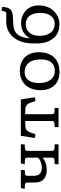

<svg xmlns="http://www.w3.org/2000/svg" viewBox="882 -1708 840 2644"><g transform="rotate(-90 1302.0 -386.0)"><path d="M363 0V-53L421 -56Q439 -57 446 -65Q453 -73 453 -98V-217Q420 -192 378.5 -177Q337 -162 284 -162Q203 -162 156.5 -203.5Q110 -245 110 -328V-414Q110 -440 104.5 -450.5Q99 -461 82 -462L22 -466L35 -519H283V-466L230 -462Q214 -461 208.5 -451Q203 -441 203 -417V-340Q203 -282 232.5 -256Q262 -230 317 -230Q355 -230 393 -244.5Q431 -259 453 -282V-421Q453 -446 446 -454Q439 -462 421 -463L361 -466L374 -519H636V-466L580 -463Q559 -462 552.5 -453Q546 -444 546 -422V-97Q546 -75 552.5 -66.5Q559 -58 580 -56L636 -53V0Z M873 0V-53L930 -57Q947 -59 952.5 -69Q958 -79 958 -105V-458H903Q882 -458 865.5 -454.5Q849 -451 837 -442.5Q825 -434 816 -420Q807 -406 799 -385L775 -316L724 -328L754 -519H1255L1285 -328L1234 -316L1210 -385Q1200 -413 1186.5 -429Q1173 -445 1154 -451.5Q1135 -458 1106 -458H1051V-102Q1051 -78 1056.5 -68Q1062 -58 1078 -57L1138 -53V0Z M1633 14Q1555 14 1498.5 -17.5Q1442 -49 1412 -107.5Q1382 -166 1382 -246Q1382 -335 1414.5 -399Q1447 -463 1507 -498Q1567 -533 1648 -533Q1727 -533 1784.5 -501.5Q1842 -470 1873.5 -411.5Q1905 -353 1905 -271Q1905 -182 1873 -118Q1841 -54 1780 -20Q1719 14 1633 14ZM1649 -51Q1699 -51 1734 -73Q1769 -95 1787.5 -138Q1806 -181 1806 -244Q1806 -298 1794 -340Q1782 -382 1759 -410Q1736 -438 1704 -452.5Q1672 -467 1632 -467Q1585 -467 1551 -444.5Q1517 -422 1499 -378Q1481 -334 1481 -269Q1481 -200 1502 -151Q1523 -102 1560.5 -76.5Q1598 -51 1649 -51Z M2288 13Q2225 13 2176 -10Q2127 -33 2093.5 -75Q2060 -117 2043 -174Q2026 -231 2026 -298V-346Q2026 -442 2050.5 -512Q2075 -582 2116.5 -628.5Q2158 -675 2210.5 -697.5Q2263 -720 2320 -720Q2327 -720 2337 -720Q2347 -720 2368.5 -720Q2390 -720 2431 -720Q2445 -720 2453 -724Q2461 -728 2465 -736Q2470 -746 2472.5 -760.5Q2475 -775 2476 -786L2529 -776Q2527 -738 2519.5 -709.5Q2512 -681 2494 -663Q2476 -645 2440 -635Q2433 -633 2420 -631.5Q2407 -630 2388 -628.5Q2369 -627 2342.5 -625.5Q2316 -624 2280 -622Q2237 -620 2204.5 -605.5Q2172 -591 2149.5 -564Q2127 -537 2114.5 -497.5Q2102 -458 2098 -406L2097 -393Q2129 -452 2182 -484Q2235 -516 2305 -516Q2373 -516 2428.5 -486.5Q2484 -457 2516.5 -403Q2549 -349 2549 -273Q2549 -206 2528 -152.5Q2507 -99 2470 -62.5Q2433 -26 2386 -6.5Q2339 13 2288 13ZM2296 -53Q2341 -53 2374.5 -76Q2408 -99 2427 -143Q2446 -187 2446 -250Q2446 -315 2427.5 -360Q2409 -405 2374.5 -428Q2340 -451 2290 -451Q2217 -451 2174 -400Q2131 -349 2131 -263Q2131 -198 2150.5 -150.5Q2170 -103 2207 -78Q2244 -53 2296 -53Z"/></g></svg>

Font: Literata Variable Black
Style: Regular
Weight: 900
Designer: Latin by Veronika Burian and Jose Scaglione. Greek by Irene Vlachou. Cyrillic by Vera Evstafieva.
Foundry: TypeTogether
Version: Version 3.021